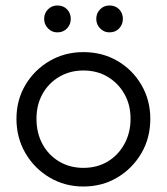

<svg xmlns="http://www.w3.org/2000/svg" viewBox="-20 -670 608 700"><path d="M284 10Q216 10 160.5 -23Q105 -56 72.5 -112Q40 -168 40 -237Q40 -305 72.5 -360Q105 -415 160.5 -447.5Q216 -480 284 -480Q353 -480 408 -448Q463 -416 495.5 -360.5Q528 -305 528 -237Q528 -167 495.5 -111.5Q463 -56 408 -23Q353 10 284 10ZM284 -58Q334 -58 372.5 -81Q411 -104 433.5 -145Q456 -186 456 -237Q456 -288 433.5 -327.5Q411 -367 372.5 -390Q334 -413 284 -413Q235 -413 196 -390Q157 -367 135 -327.5Q113 -288 113 -237Q113 -185 135 -144.5Q157 -104 196 -81Q235 -58 284 -58ZM189 -552Q169 -552 155 -566.5Q141 -581 141 -601Q141 -622 155 -636Q169 -650 189 -650Q211 -650 224.5 -636Q238 -622 238 -601Q238 -581 224.5 -566.5Q211 -552 189 -552ZM379 -552Q359 -552 345 -566.5Q331 -581 331 -601Q331 -622 345 -636Q359 -650 379 -650Q401 -650 414.5 -636Q428 -622 428 -601Q428 -581 414.5 -566.5Q401 -552 379 -552Z"/></svg>

Font: Outfit-Light
Style: Regular
Weight: 300
Designer: Rodrigo Fuenzalida
Foundry: fragTYPE
Version: Version 1.000